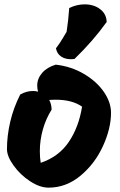

<svg xmlns="http://www.w3.org/2000/svg" viewBox="-20 -862 551 882"><path d="M305 -590Q279 -590 260.5 -602.5Q242 -615 237 -640Q254 -662 267.5 -685Q281 -708 286 -716Q294 -768 298 -825Q332 -842 369 -842Q411 -842 440 -820Q469 -798 470 -761Q406 -672 322 -591Q316 -590 305 -590ZM490 -344Q490 -272 453 -191Q416 -110 350 -55Q284 0 203 0Q163 0 118 -29.5Q73 -59 42.5 -101.5Q12 -144 12 -177Q12 -238 27 -302.5Q42 -367 73 -428Q102 -444 131 -444Q144 -444 155 -441Q151 -453 151 -469Q151 -501 173.5 -527Q196 -553 236 -565Q307 -557 365.5 -522.5Q424 -488 457 -440Q490 -392 490 -344ZM357 -372Q312 -404 235 -404Q216 -404 206 -403Q217 -383 217 -358Q191 -317 177 -267.5Q163 -218 163 -168Q163 -138 167 -114Q250 -142 296 -210Q342 -278 357 -372Z"/></svg>

Font: Mogra
Style: Regular
Weight: 400
Designer: Lipi Raval
Foundry: Lipi Raval
Version: Version 1.002;PS 1.002;hotconv 1.0.88;makeotf.lib2.5.647800;